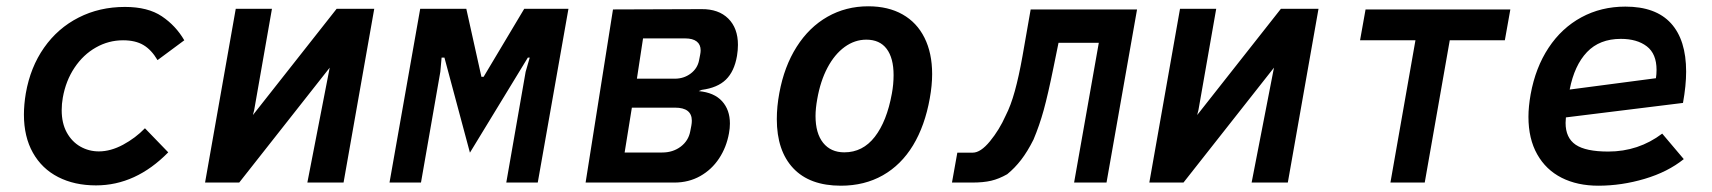

<svg xmlns="http://www.w3.org/2000/svg" viewBox="-20 -580 5440 610"><path d="M56 -216Q56 -247.5 62 -283.5Q76.5 -366.5 120 -428.5Q163.5 -490.5 229.8 -524.2Q296 -558 377 -558Q450 -558 494.2 -528.2Q538.5 -498.5 565.5 -452L480.5 -389Q461 -422 435.5 -437Q410 -452 371 -452Q325 -452 284.8 -429.2Q244.5 -406.5 216.8 -365Q189 -323.5 179.5 -269.5Q176 -250 176 -230Q176 -188.5 192.2 -159Q208.5 -129.5 235.5 -114.2Q262.5 -99 294 -99Q331.5 -99 371 -120.2Q410.5 -141.5 440.5 -172.5L514.5 -96Q411.5 9 285 9Q216.5 9 164.8 -17.5Q113 -44 84.5 -94.8Q56 -145.5 56 -216Z M729 -552H844L787.5 -230L783.5 -214.5L1049.5 -552H1169L1071.5 0H956.5L1027.5 -365L740 0H631.5Z M1315 -552H1461.5L1509.5 -336H1516.5L1645.5 -552H1786L1688.5 0H1588.5L1650 -352L1663 -397H1657L1473 -95L1392 -397H1383L1379 -352L1317.5 0H1217.5Z M1927.5 -550 2209 -551Q2263 -551.5 2293.8 -521Q2324.5 -490.5 2324.5 -437.5Q2324.5 -420.5 2321.5 -402.5Q2313 -353 2286.2 -327Q2259.5 -301 2209.5 -294.5L2200 -290.5Q2249 -286 2274 -258.5Q2299 -231 2299 -187.5Q2299 -172.5 2296 -156.5Q2288 -112 2264.5 -76.5Q2241 -41 2204.5 -20.5Q2168 0 2122.5 0H1840.5ZM2173 -163 2176.5 -181Q2178 -189.5 2178 -196.5Q2178 -238 2124.5 -238H1987.5L1964.5 -95.5H2084Q2118 -95.5 2142.8 -114.2Q2167.5 -133 2173 -163ZM2201 -388.5 2204.5 -406.5Q2206 -414 2206 -420Q2206 -438.5 2193.5 -448.2Q2181 -458 2156.5 -458H2023L2003.5 -330H2124Q2152.5 -330 2174.2 -346.2Q2196 -362.5 2201 -388.5Z M2448 -201.5Q2448 -241.5 2456 -284.5Q2471.5 -369 2511 -431.2Q2550.5 -493.5 2609 -526.8Q2667.5 -560 2738.5 -560Q2802 -560 2847.5 -534.2Q2893 -508.5 2917.2 -460Q2941.5 -411.5 2941.5 -344.5Q2941.5 -309 2934 -267.5Q2918.5 -180.5 2880.8 -118.2Q2843 -56 2784.8 -23Q2726.5 10 2651.5 10Q2552.5 10 2500.2 -45.5Q2448 -101 2448 -201.5ZM2813.5 -282.5Q2819 -312 2819 -341.5Q2819 -395.5 2797 -424.8Q2775 -454 2732.5 -454Q2695.5 -454 2663.5 -430.8Q2631.5 -407.5 2609 -365Q2586.5 -322.5 2576.5 -265.5Q2571 -235 2571 -211.5Q2571 -156.5 2595.2 -126.2Q2619.5 -96 2662.5 -96Q2721 -96 2759.2 -145.2Q2797.5 -194.5 2813.5 -282.5Z M3021.5 -95H3070.5Q3095.5 -95 3125.2 -131.2Q3155 -167.5 3175 -212.5Q3191.5 -244.5 3204.2 -290.8Q3217 -337 3228.5 -401.5L3254.5 -550H3592.5L3495.5 0H3392.5L3471 -444H3343L3327 -365.5Q3309.5 -279.5 3296 -230.5Q3282.5 -181.5 3263.5 -136.5Q3244.5 -98.5 3224.2 -72.2Q3204 -46 3180 -26.5Q3153.5 -11.5 3129 -5.8Q3104.5 0 3068.5 0H3004.5Z M3729 -552H3844L3787.5 -230L3783.5 -214.5L4049.5 -552H4169L4071.5 0H3956.5L4027.5 -365L3740 0H3631.5Z M4477 -452H4301L4318.5 -550H4778.5L4761 -452H4586L4506.5 0H4397.5Z M4836 -209Q4836 -241 4843 -280.5Q4858.5 -365.5 4900 -428.2Q4941.5 -491 5004.2 -525Q5067 -559 5144 -559Q5240.5 -559 5288.8 -506Q5337 -453 5337 -352.5Q5337 -308.5 5327 -253L4955 -207Q4954 -195 4954 -189.5Q4954 -142 4986 -120.2Q5018 -98.5 5089.5 -98.5Q5185.5 -98.5 5261 -155.5L5329.5 -74.5Q5278.5 -33.5 5205.2 -11.8Q5132 10 5058 10Q4991.5 10 4941.5 -15.2Q4891.5 -40.5 4863.8 -89.8Q4836 -139 4836 -209ZM5243 -358Q5243 -409 5212 -432.8Q5181 -456.5 5129.5 -456.5Q5062 -456.5 5022 -414.5Q4982 -372.5 4967 -295.5L5241 -331.5Q5243 -344 5243 -358Z"/></svg>

Font: JuliaMono
Style: Bold Italic
Weight: 700
Italic angle: -9°
Monospace: yes
Designer: cormullion
Foundry: corm
Version: Version 0.057; ttfautohint (v1.8.4)